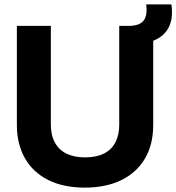

<svg xmlns="http://www.w3.org/2000/svg" viewBox="-20 -847 805 876"><path d="M367 9Q269 9 199.5 -26Q130 -61 93.5 -125.5Q57 -190 57 -277V-729H212V-278Q212 -229 231 -195.5Q250 -162 284.5 -145.5Q319 -129 368 -129Q420 -129 454.5 -146.5Q489 -164 506.5 -197.5Q524 -231 524 -278V-729H679V-277Q679 -187 641 -123Q603 -59 533 -25Q463 9 367 9ZM550 -646V-729Q589 -727 612 -736Q635 -745 643.5 -768Q652 -791 647 -827H762Q771 -763 749.5 -721.5Q728 -680 678 -660.5Q628 -641 550 -646Z"/></svg>

Font: Mona Sans ExtraLight
Style: Bold
Weight: 700
Version: Version 2.000